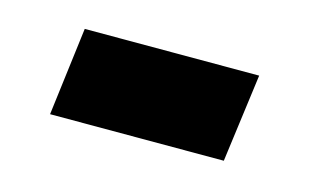

<svg xmlns="http://www.w3.org/2000/svg" viewBox="-35 -406 440 269"><g transform="rotate(15 185.5 -272.0)"><path d="M316 -336 299 -208H47L63 -336Z"/></g></svg>

Font: Chivo
Style: Bold Italic
Weight: 700
Italic angle: -8.05°
Designer: Hector Gatti
Foundry: Omnibus-Type
Version: Version 1.007